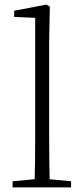

<svg xmlns="http://www.w3.org/2000/svg" viewBox="-20 -820 366 840"><path d="M35 0H291V-27L173 -38H154L35 -27ZM131 0H198C196 -59 195 -156 195 -226V-637L198 -791L183 -800L42 -773V-746L134 -742V-226C134 -156 133 -59 131 0Z"/></svg>

Font: Source Han Serif TW VF
Style: Regular
Weight: 250
Designer: Ryoko NISHIZUKA 西塚涼子 (kana & ideographs); Frank Grießhammer (Latin, Greek & Cyrillic); Wenlong ZHANG 张文龙 (bopomofo); San
Foundry: Adobe
Version: Version 2.002;hotconv 1.1.0;makeotfexe 2.6.0